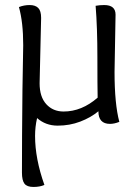

<svg xmlns="http://www.w3.org/2000/svg" viewBox="-20 -488 553 761"><path d="M438 -430 434 -203Q434 -76 453 -5Q433 3 416 3Q370 3 370 -47Q340 -22 298 -6Q256 10 208.5 10Q161 10 127 -20Q119 14 119 51Q119 141 156 245Q138 253 112.5 253Q87 253 77 240Q67 227 67 196Q67 58 69 -132L72 -309Q72 -400 55 -460Q75 -468 97.5 -468Q120 -468 131.5 -456.5Q143 -445 143 -417L137 -158Q137 -104 163.5 -75Q190 -46 232 -46Q304 -46 367 -101Q366 -144 366 -261Q366 -378 359 -465Q375 -468 393 -468Q438 -468 438 -430Z"/></svg>

Font: Overlock Mod
Style: Regular
Weight: 400
Designer: Dario Muhafara
Foundry: Dario Manuel Muhafara
Version: Version 1.001